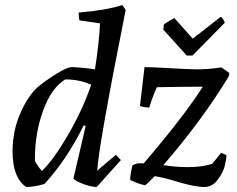

<svg xmlns="http://www.w3.org/2000/svg" viewBox="-20 -732 945 764"><path d="M84 12Q30 -25 30 -129Q30 -207 58 -274.5Q86 -342 125 -381Q160 -411 204 -438Q248 -465 265 -465Q313 -463 358 -456Q375 -568 378 -639L296 -651Q293 -663 293 -682Q402 -691 467 -712L480 -692Q372 -151 367 -53L441 -116L461 -95L365 12Q345 12 315 1.5Q285 -9 272 -21L321 -231L313 -233Q246 -97 157 0Q117 12 84 12ZM723 -511 630 -614 632 -635Q663 -656 674 -660L747 -578L858 -665Q862 -664 868 -655Q874 -646 874 -641L746 -511ZM793 12Q753 12 675 -12Q626 -27 595 -31Q570 -4 558 5Q535 2 498 -16Q498 -36 507 -74Q516 -79 528 -82H552Q715 -273 787 -387Q745 -387 702.5 -386.5Q660 -386 633.5 -385.5Q607 -385 604 -385Q587 -347 574 -304Q557 -304 537 -310L555 -465Q581 -465 660 -460.5Q739 -456 761 -456Q812 -456 861 -464L892 -442V-431Q785 -254 630 -75Q679 -67 728 -67Q784 -67 824 -80Q830 -87 842.5 -102Q855 -117 860 -124L881 -115Q881 -99 874.5 -72.5Q868 -46 846.5 -17Q825 12 793 12ZM147 -52Q191 -93 250 -194Q309 -295 343 -395Q295 -416 240 -416Q185 -383 152 -293Q119 -203 119 -102V-92Q131 -68 147 -52Z"/></svg>

Font: Albura Medium
Style: Italic
Weight: 462
Italic angle: -7°
Designer: Mercedes Jáuregui
Foundry: Omnibus-Type Team
Version: Version 1.000